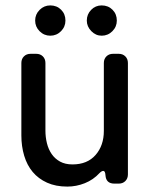

<svg xmlns="http://www.w3.org/2000/svg" viewBox="-20 -679 561 710"><path d="M166 -547Q143 -547 126.5 -563.5Q110 -580 110 -603Q110 -626 126.5 -642.5Q143 -659 166 -659Q190 -659 206 -643Q222 -627 222 -603Q222 -580 205.5 -563.5Q189 -547 166 -547ZM356 -547Q334 -547 317.5 -564Q301 -581 301 -603Q301 -626 317 -642.5Q333 -659 356 -659Q380 -659 396 -643Q412 -627 412 -603Q412 -580 395.5 -563.5Q379 -547 356 -547ZM229 11Q186 11 154 -3.5Q122 -18 101 -43Q80 -68 69.5 -103Q59 -138 59 -178V-446Q59 -461 68.5 -470.5Q78 -480 93 -480H114Q129 -480 138.5 -470.5Q148 -461 148 -446V-196Q148 -172 153.5 -149.5Q159 -127 171 -109.5Q183 -92 202 -81.5Q221 -71 248 -71Q303 -71 333.5 -106Q364 -141 364 -195V-446Q364 -461 373.5 -470.5Q383 -480 398 -480H419Q434 -480 443.5 -470.5Q453 -461 453 -446V-34Q453 -19 443.5 -9.5Q434 0 419 0H403Q372 0 370 -31Q369 -47 362 -47Q356 -47 348 -39Q325 -14 293.5 -1.5Q262 11 229 11Z"/></svg>

Font: Higure Gothic Medium
Style: Regular
Weight: 500
Designer: Yoshimichi Ohira
Foundry: Positype
Version: Version 1.000